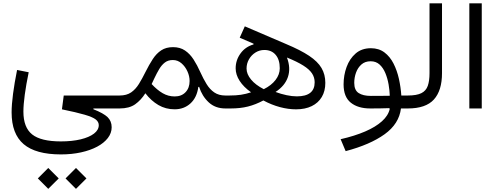

<svg xmlns="http://www.w3.org/2000/svg" viewBox="-20 -666 3066 1179"><path d="M212.3 429.6 276.3 493.7 340.6 429.6 276.3 365.4ZM382.5 429.6 446.5 493.7 510.8 429.6 446.5 365.4ZM553.5 4.9V0H714.4V-79.5H371.4L360.3 5.4Q450.5 23.9 499.6 38.3Q548.7 52.6 567.6 67.3Q586.5 82.1 586.5 102.4Q586.5 132.1 557.1 154.5Q527.7 177 475.1 189.7Q422.6 202.3 353.5 202.3Q231.4 202.3 177.5 159.5Q123.7 116.6 123.7 19.3Q123.7 -22.5 132.1 -84.5Q140.5 -146.6 156.2 -222.3L84.9 -236.4Q68.9 -157 60.1 -90.1Q51.3 -23.2 51.3 24.2Q51.3 156.3 125.3 219.2Q199.3 282.2 354.1 282.2Q421 282.2 477.8 269.6Q534.5 257.1 576.7 234.6Q618.8 212 642.3 181.5Q665.7 151 665.7 115.5Q665.7 77.6 640.6 53.3Q615.5 29.1 553.5 4.9Z M911.2 -149.8 928.3 -186.1Q942.8 -216.7 957.7 -241.8Q972.6 -267 992.5 -282.2Q1012.3 -297.4 1041.3 -297.4Q1071.4 -297.4 1094.5 -277.3Q1117.6 -257.3 1130.9 -227.7Q1144.3 -198.2 1144.3 -168.8Q1144.3 -126.1 1119.5 -100Q1094.7 -73.8 1052.7 -73.8Q1013.2 -73.8 979.2 -93.5Q945.3 -113.1 911.2 -149.8ZM714.4 -79.5Q705.9 -79.5 702.9 -69.8Q700 -60 700 -39.9Q700 -19.5 702.9 -9.8Q705.9 0 714.4 0Q773.7 0 809.8 -25.5Q845.9 -51.1 872.6 -93.3Q907.8 -47.3 952.5 -21.1Q997.3 5.2 1052.2 5.2Q1110 5.2 1149.7 -31.1Q1189.3 -67.5 1197.8 -132.1L1202.7 -132.6Q1220.7 -75.9 1261.3 -37.9Q1301.9 0 1363.7 0H1364.2V-79.5H1363.7Q1323.5 -79.5 1295.9 -98.4Q1268.3 -117.3 1248.4 -149.9Q1228.5 -182.4 1210.2 -222.8Q1191.2 -265.6 1168.8 -300.5Q1146.4 -335.3 1116 -355.9Q1085.6 -376.5 1042.5 -376.5Q999.7 -376.5 970.1 -357Q940.5 -337.5 918.1 -303.1Q895.6 -268.7 873.6 -224.5Q853.4 -183.6 833.1 -150.6Q812.7 -117.6 785.1 -98.6Q757.4 -79.5 714.4 -79.5Z M1364.3 -79.5Q1356.8 -79.5 1353.3 -70.1Q1349.9 -60.7 1349.9 -39.9Q1349.9 -18.8 1353.3 -9.4Q1356.8 0 1364.3 0H1396.8Q1455.8 0 1502.5 -11.8Q1549.3 -23.6 1597.2 -49.1Q1647.7 -22 1698.9 -8.3Q1750.1 5.4 1797.9 5.4Q1853.8 5.4 1894.1 -14.3Q1934.4 -34 1956 -70.4Q1977.7 -106.8 1977.7 -157.3Q1977.7 -208.4 1954.4 -248.2Q1931.2 -287.9 1878.4 -323.2Q1825.5 -358.5 1736.6 -395.7L1483.3 -504.3L1452 -434.4L1537.1 -397.7L1536.5 -392.9Q1486.6 -378.9 1456.9 -337.8Q1427.1 -296.8 1427.1 -246.3Q1427.1 -207.3 1451.6 -169.4Q1476 -131.5 1521.7 -99.2Q1490 -88.7 1459.7 -84.1Q1429.4 -79.5 1388.9 -79.5ZM1599.7 -118.4Q1549.2 -144.2 1521.6 -177.6Q1494 -211 1494 -245.1Q1494 -276.1 1509 -302.1Q1523.9 -328.1 1548.8 -343.6Q1573.7 -359.1 1603.1 -359.1Q1647.4 -359.1 1672.6 -329.4Q1697.9 -299.8 1697.9 -246.7Q1697.9 -208.8 1672.1 -175.1Q1646.2 -141.4 1599.7 -118.4ZM1672 -101.3Q1729.9 -139.1 1748.1 -193.5Q1766.4 -248 1742 -312.8Q1804.9 -287.2 1842 -263.8Q1879.2 -240.5 1895.7 -215.7Q1912.2 -190.9 1912.2 -160.5Q1912.2 -74.3 1802.6 -74.3Q1773.5 -74.3 1739.4 -81.6Q1705.3 -88.8 1672 -101.3Z M2373.6 -78Q2343.9 -77.4 2314.6 -77.3Q2285.2 -77.1 2256.6 -77.1Q2209.9 -77.1 2182.6 -94.5Q2155.3 -111.8 2155.3 -157.3Q2155.3 -189.7 2166.2 -220.1Q2177.2 -250.4 2199.4 -270.1Q2221.7 -289.8 2256 -289.8Q2288.9 -289.8 2311.1 -269.5Q2333.2 -249.1 2346.5 -216.8Q2359.8 -184.4 2366.2 -147.6Q2372.5 -110.8 2373.6 -78ZM2373.3 2.6Q2364.5 43.5 2325.6 78.5Q2286.8 113.5 2222.4 141.3Q2158.1 169 2071.7 188.8L2102.5 262.1Q2252.7 222.4 2341.7 158.4Q2430.7 94.3 2442.1 0H2484.2V-79.5H2444.3Q2441 -130.1 2429.7 -181.4Q2418.3 -232.7 2396.7 -275.4Q2375.1 -318.1 2340.8 -344Q2306.4 -369.9 2257.6 -369.9Q2201.1 -369.9 2163.9 -337.6Q2126.8 -305.4 2108.3 -254.6Q2089.8 -203.9 2089.8 -148Q2089.8 -71 2134.1 -35.5Q2178.4 0 2253.4 0Q2281.8 0 2311.3 -0.4Q2340.9 -0.9 2370.3 -1.9Z M2484.4 -79.5Q2477.2 -79.5 2473.5 -70.6Q2469.8 -61.6 2469.8 -39.9Q2469.8 -18.3 2473.5 -9.1Q2477.2 0 2484.4 0Q2594.6 0 2644.4 -55Q2694.2 -110.1 2694.2 -217V-645.7H2617.5V-217Q2617.5 -169.1 2606.8 -138.8Q2596.1 -108.4 2567.5 -94Q2538.8 -79.5 2484.4 -79.5Z M2938.3 0V-645.7H2862V0Z"/></svg>

Font: Estedad VF
Style: Regular
Weight: 100
Designer: Amin Abedi
Version: Version 7.3